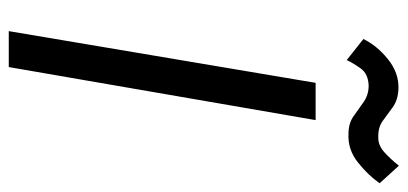

<svg xmlns="http://www.w3.org/2000/svg" viewBox="-266 -664 930 438"><g transform="rotate(90 199.0 -445.0)"><path d="M69 -809Q84 -840 115 -865Q146 -890 182 -889Q208 -888 224.5 -876Q241 -864 256 -853Q271 -842 295 -843Q312 -843 327.5 -857Q343 -871 358 -890L398 -846Q380 -820 350.5 -796.5Q321 -773 285 -775Q261 -775 244.5 -787Q228 -799 212 -810Q196 -821 175 -821Q148 -820 135.5 -802Q123 -784 117 -771ZM169 -700H254L133 0H51Z"/></g></svg>

Font: Jost*
Style: Italic
Weight: 400
Italic angle: -10°
Version: Version 3.7